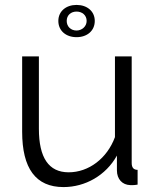

<svg xmlns="http://www.w3.org/2000/svg" viewBox="-20 -750 634 780"><path d="M217 -665C217 -625 248 -599 291 -599C334 -599 365 -625 365 -665C365 -704 334 -730 291 -730C248 -730 217 -704 217 -665ZM291 -703C314 -703 332 -688 332 -665C332 -642 312 -626 291 -626C268 -626 251 -642 251 -665C251 -688 268 -703 291 -703ZM238 10C326 10 410 -37 455 -118V-58C455 -22 477 1 509 2C513 2 523 3 539 0V-60C523 -60 515 -69 515 -88V-521H447V-193C415 -106 340 -50 259 -50C178 -50 138 -109 138 -227V-521H70V-215C70 -66 125 10 238 10Z"/></svg>

Font: Raleway Reg
Style: Regular
Weight: 400
Designer: Matt McInerney, Pablo Impallari, Rodrigo Fuenzalida
Foundry: Matt McInerney, Pablo Impallari, Rodrigo Fuenzalida
Version: Version 3.00 July 28, 2015